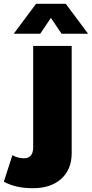

<svg xmlns="http://www.w3.org/2000/svg" viewBox="-109 -785 482 1007"><path d="M353 -608H214L158 -691L102 -608H-37L80 -765H236ZM267 -544V18Q267 104 211.5 153.5Q156 203 61 202Q-26 202 -89 168L-44 29Q-15 45 15 45Q39 46 52 31.5Q65 17 65 -12V-544Z"/></svg>

Font: Montserrat Extra Bold
Style: Regular
Weight: 800
Designer: Julieta Ulanovsky
Foundry: Julieta Ulanovsky
Version: Version 3.001;PS 003.001;hotconv 1.0.70;makeotf.lib2.5.58329